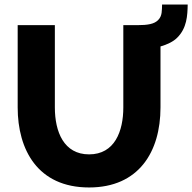

<svg xmlns="http://www.w3.org/2000/svg" viewBox="-20 -821 848 847"><path d="M695 -801C694 -775 696 -751 678 -733C661 -715 632 -710 585 -710H524V-347C524 -242 486 -140 373 -140C262 -140 222 -239 222 -347V-710H58V-347C58 -161 146 6 373 6C592 6 688 -151 688 -347V-616C719 -625 745 -638 761 -654C805 -697 807 -753 808 -801Z"/></svg>

Font: FIGSv2-sans-serif ExtraBold
Style: Regular
Weight: 800
Designer: Matt McInerney, Pablo Impallari, Rodrigo Fuenzalida,Mirko Velimirovic
Foundry: Matt McInerney, Pablo Impallari, Rodrigo Fuenzalida
Version: Version 4.021;hotconv 1.0.109;makeotfexe 2.5.65596